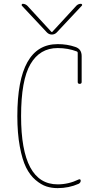

<svg xmlns="http://www.w3.org/2000/svg" viewBox="-20 -970 540 1000"><path d="M280.3 9.8Q249 9.8 221.7 1Q194.3 -7.8 165 -32.7Q135.7 -57.6 115.7 -98.1Q95.7 -138.7 83 -207.5Q70.3 -276.4 70.3 -365.2Q70.3 -740.2 280.3 -740.2Q330.1 -740.2 372.1 -725.6Q405.3 -714.8 405.3 -677.7V-543Q405.3 -533.2 395 -533.2Q384.8 -533.2 384.8 -543V-695.3Q384.8 -700.2 379.9 -702.1Q334 -719.7 280.3 -719.7Q187.5 -719.7 138.7 -636.2Q89.8 -552.7 89.8 -365.2Q89.8 -9.8 280.3 -9.8Q336.9 -9.8 389.6 -35.2Q399.4 -39.1 400.4 -29.3Q400.4 -18.6 389.6 -12.7Q338.9 9.8 280.3 9.8ZM224.6 -800.8 93.8 -940.4Q91.8 -943.4 93.3 -946.8Q94.7 -950.2 98.6 -950.2Q111.3 -950.2 122.1 -940.4L248 -803.7H250H252L377.9 -940.4Q387.7 -950.2 401.4 -950.2Q405.3 -950.2 407.2 -946.8Q409.2 -943.4 406.2 -940.4L275.4 -800.8Q264.6 -790 250 -790Q235.4 -790 224.6 -800.8Z"/></svg>

Font: Rounded-X Mgen+ 1mn thin
Style: Regular
Weight: 100
Designer: [Source Han Sans]
Ryoko NISHIZUKA  (kana & ideographs); Paul D. Hunt (Latin, Greek & Cyrillic); Wenlong ZHANG  (bopomofo
Version: Version 1.059.20150602